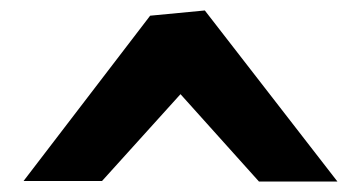

<svg xmlns="http://www.w3.org/2000/svg" viewBox="-20 -780 690 367"><path d="M625 -433H475L325 -600L175 -434H25L267 -750L371.5 -760Z"/></svg>

Font: B612 Mono
Style: Bold
Weight: 700
Version: Version 1.005